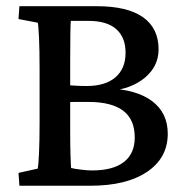

<svg xmlns="http://www.w3.org/2000/svg" viewBox="-20 -593 599 613"><path d="M100.6 -54.7Q102.5 -62.5 104.5 -102.5Q106.4 -142.6 106.4 -201.2V-371.1Q106.4 -434.6 104.5 -474.6Q102.5 -514.6 100.6 -520.5L39.1 -532.2L42 -573.2H289.1Q386.7 -573.2 436.5 -538.1Q486.3 -502.9 486.3 -435.5Q486.3 -381.8 442.9 -345.2Q399.4 -308.6 329.1 -302.7L324.2 -310.5Q416 -307.6 465.8 -270Q515.6 -232.4 515.6 -166Q515.6 -88.9 449.7 -44.4Q383.8 0 268.6 0H42L39.1 -41ZM204.1 -172.9Q204.1 -130.9 205.1 -98.1Q206.1 -65.4 207 -56.6Q218.8 -53.7 239.3 -51.3Q259.8 -48.8 273.4 -48.8Q340.8 -48.8 375.5 -75.7Q410.2 -102.5 410.2 -154.3Q410.2 -211.9 373 -239.7Q335.9 -267.6 261.7 -267.6Q232.4 -267.6 218.8 -267.6Q205.1 -267.6 192.4 -265.6V-321.3Q209 -320.3 223.6 -319.3Q238.3 -318.4 256.8 -318.4Q316.4 -318.4 348.6 -346.2Q380.9 -374 380.9 -424.8Q380.9 -473.6 351.1 -500Q321.3 -526.4 261.7 -526.4H206.1Q205.1 -518.6 204.6 -482.9Q204.1 -447.3 204.1 -402.3Z"/></svg>

Font: Crimson Pro ExtraLight Medium
Style: Regular
Weight: 500
Version: Version 1.002